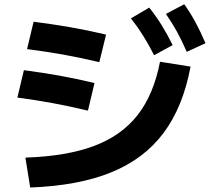

<svg xmlns="http://www.w3.org/2000/svg" viewBox="-20 -838 978 890"><path d="M721.7 -551.8 863.3 -529.3Q828.6 -342.8 738.3 -221.9Q647.9 -101.1 495.6 -39.1Q343.3 22.9 120.1 31.2L97.7 -107.4Q289.1 -113.8 416.3 -161.6Q543.5 -209.5 617.9 -304.7Q692.4 -399.9 721.7 -551.8ZM60.5 -385.7 90.8 -512.7Q179.2 -501 255.9 -487.3Q332.5 -473.6 418 -453.1L387.7 -325.2Q298.8 -346.2 221.9 -360.4Q145 -374.5 60.5 -385.7ZM105.5 -610.4 135.7 -737.3Q226.6 -725.6 305.4 -711.9Q384.3 -698.2 471.7 -677.7L440.4 -549.8Q352.1 -570.8 272.7 -585Q193.4 -599.1 105.5 -610.4ZM586.9 -752.9 671.9 -802.7Q702.6 -764.2 728.8 -722.2Q754.9 -680.2 780.3 -628.9L694.3 -582Q669.4 -631.3 644 -671.9Q618.7 -712.4 586.9 -752.9ZM749 -773.4 834 -818.4Q863.3 -777.3 886.5 -734.1Q909.7 -690.9 932.6 -637.7L845.7 -597.7Q823.7 -648.4 800.8 -690.2Q777.8 -731.9 749 -773.4Z"/></svg>

Font: Pretendard ExtraBold
Style: Regular
Weight: 800
Designer: Base glyphs from Inter by Rasmus Andersson; Hangeul glyphs from Noto Sans CJK(Source Han Sans) by Jang Soo-young and Kan
Foundry: Kil Hyung-jin
Version: Version 1.309